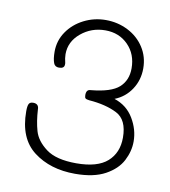

<svg xmlns="http://www.w3.org/2000/svg" viewBox="-63 -909 532 600"><g transform="rotate(10 203.5 -609.0)"><path d="M377 -495Q377 -464 361.5 -434Q346 -404 309.5 -384Q273 -364 214 -364Q135 -364 82.5 -404Q30 -444 30 -530Q30 -547 33.5 -553.5Q37 -560 47 -560Q65 -560 65 -542Q67 -505 75.5 -475Q84 -445 116 -421Q148 -397 212 -397Q279 -397 310.5 -425Q342 -453 342 -501Q342 -558 306.5 -576Q271 -594 218 -598Q209 -599 206 -601.5Q203 -604 203 -612Q203 -630 217 -630Q281 -636 306 -658.5Q331 -681 331 -719Q331 -764 302.5 -793Q274 -822 230 -822Q186 -822 153 -794.5Q120 -767 120 -727Q120 -715 124 -699V-695Q124 -682 107 -682Q94 -682 90 -693Q85 -706 85 -729Q85 -764 104.5 -792.5Q124 -821 156.5 -837.5Q189 -854 226 -854Q264 -854 296.5 -837.5Q329 -821 348 -791.5Q367 -762 367 -725Q367 -688 347.5 -658.5Q328 -629 295 -616Q335 -603 356 -568Q377 -533 377 -495Z"/></g></svg>

Font: Mali ExtraLight
Style: Regular
Weight: 275
Version: Version 1.000; ttfautohint (v1.6)